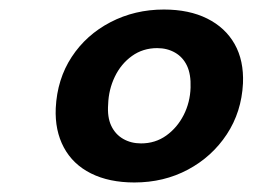

<svg xmlns="http://www.w3.org/2000/svg" viewBox="-20 -732 530 403"><path d="M262 -349Q209 -349 171 -368Q133 -387 114 -422.5Q95 -458 97 -505Q100 -566 130.5 -612.5Q161 -659 212 -685.5Q263 -712 324 -712Q377 -712 415 -693Q453 -674 472.5 -639.5Q492 -605 490 -557Q487 -497 456 -450Q425 -403 374.5 -376Q324 -349 262 -349ZM276 -431Q306 -431 329 -447.5Q352 -464 365.5 -490.5Q379 -517 380 -548Q381 -576 372.5 -594Q364 -612 347.5 -621.5Q331 -631 310 -631Q280 -631 257 -614.5Q234 -598 221 -571Q208 -544 207 -513Q205 -486 213.5 -468Q222 -450 238.5 -440.5Q255 -431 276 -431Z"/></svg>

Font: DM Sans ExtraBold
Style: Italic
Weight: 800
Italic angle: -10°
Designer: Colophon Foundry, Jonny Pinhorn
Foundry: Colophon Foundry
Version: Version 4.004;gftools[0.9.30]